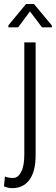

<svg xmlns="http://www.w3.org/2000/svg" viewBox="-50 -744 284 977"><path d="M73.7 43.5V-528.3H131.3V43.5Q131.8 126.5 100.6 169.9Q69.3 213.4 12.2 213.4Q-8.3 213.4 -29.8 204.1L-24.9 154.3Q-7.3 161.6 17.1 161.6Q41.5 161.6 57.6 130.9Q73.7 100.1 73.7 43.5ZM213.9 -605H163.6L102.5 -686L42.5 -605H-7.3V-615.2L82.5 -723.6H123L213.9 -614.3Z"/></svg>

Font: RobotoCondensed-Light
Style: Light
Weight: 300
Designer: Google
Version: Version 1.200311; 2013